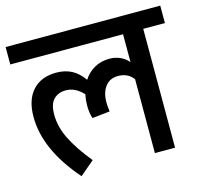

<svg xmlns="http://www.w3.org/2000/svg" viewBox="-104 -729 897 848"><g transform="rotate(-15 344.5 -305.0)"><path d="M698.2 -543.9H599.1V-0.5H506.8V-338.4Q481.9 -371.6 437 -371.6Q399.4 -371.6 378.7 -344.2Q357.9 -316.9 357.9 -271.5Q357.9 -255.9 361.3 -230L280.8 -221.2Q272 -245.1 272 -280.3Q272 -305.7 277.3 -331.1Q241.2 -370.1 198.2 -370.1Q163.6 -370.1 142.3 -348.9Q121.1 -327.6 121.1 -279.3Q121.1 -224.1 148.9 -167.7Q176.8 -111.3 233.4 -41.5L167.5 14.2Q30.3 -143.1 30.3 -293Q30.3 -371.1 69.1 -413.8Q107.9 -456.5 177.2 -456.5Q216.8 -456.5 247.3 -440.7Q277.8 -424.8 301.8 -390.6Q321.3 -421.4 351.8 -438.2Q382.3 -455.1 420.4 -455.1Q446.3 -455.1 468.8 -445.1Q491.2 -435.1 506.8 -416.5V-543.9H-8.8V-623.5H698.2Z"/></g></svg>

Font: Varta SemiBold
Style: Regular
Weight: 600
Designer: Joana Correia, Viktoriya Grabowska, Eben Sorkin
Foundry: Sorkin Type
Version: Version 1.003; ttfautohint (v1.3) -l 8 -r 24 -G 200 -x 12 -H